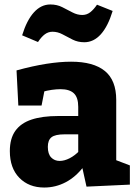

<svg xmlns="http://www.w3.org/2000/svg" viewBox="-20 -826 608 859"><path d="M500 -84 477 -118 561 -86V0L367 9L346 -86L356 -83Q320 -35 274.5 -11Q229 13 178 13Q109 13 66.5 -30.5Q24 -74 24 -150Q24 -206 48.5 -240.5Q73 -275 121 -291Q169 -307 241 -307H339L330 -297V-348Q330 -390 310.5 -408.5Q291 -427 251 -427Q233 -427 211.5 -424Q190 -421 166 -414L181 -431L166 -354H62L54 -511Q127 -531 187.5 -540.5Q248 -550 298 -550Q398 -550 449 -508.5Q500 -467 500 -379ZM194 -169Q194 -137 209 -121.5Q224 -106 247 -106Q268 -106 291.5 -118Q315 -130 336 -152L330 -129V-236L340 -225H269Q227 -225 210.5 -212Q194 -199 194 -169ZM357 -637Q328 -637 304.5 -649Q281 -661 259.5 -672.5Q238 -684 215 -684Q196 -684 180.5 -672.5Q165 -661 150 -638L79 -668Q100 -736 132 -771Q164 -806 205 -806Q235 -806 258.5 -794Q282 -782 304 -770.5Q326 -759 348 -759Q368 -759 383.5 -771Q399 -783 414 -805L484 -777Q463 -708 431 -672.5Q399 -637 357 -637Z"/></svg>

Font: Bitter Thin ExtraBold
Style: Regular
Weight: 800
Version: Version 3.020